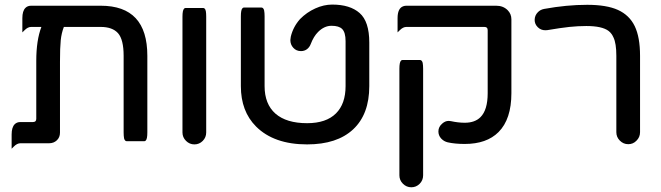

<svg xmlns="http://www.w3.org/2000/svg" viewBox="-20 -607 2832 822"><path d="M610.8 -368.2V-40Q610.8 -11.7 604 -5.4Q601.6 -2.4 597.7 -2.4H522.5Q518.6 -2.4 515.6 -5.6Q512.7 -8.8 511.2 -14.6Q509.3 -24.9 509.3 -40V-368.2Q509.3 -437.5 485.4 -464.8Q461.4 -491.7 411.1 -491.7H253.4Q243.2 -465.3 240 -434.6Q236.8 -403.8 236.8 -342.8V-39.1Q236.8 -19 223.4 -6.3Q210 6.3 190.4 6.3H67.4Q53.2 6.3 39.1 20.5L29.8 29.8V-31.2Q29.8 -62 43 -75.2Q52.2 -84.5 67.4 -84.5H121.1Q128.4 -84.5 131.8 -87.9Q135.3 -91.3 135.3 -98.6V-346.7Q135.3 -434.6 157.2 -491.7H113.3Q99.1 -491.7 85 -477.5L75.7 -468.3V-529.3Q75.7 -560.1 88.9 -573.2Q98.1 -582.5 113.3 -582.5H411.1Q511.2 -582.5 561 -529.1Q610.8 -475.6 610.8 -368.2Z M761.2 -40V-535.2Q761.2 -563.5 768.1 -569.8Q770.5 -572.8 774.4 -572.8H849.6Q853.5 -572.8 856 -570.3Q858.4 -567.9 859.4 -565.2Q860.4 -562.5 861.3 -558.6Q862.8 -550.3 862.8 -535.2V-40Q862.8 -18.6 847.9 -3.7Q833 11.2 812.3 11.2Q791.5 11.2 776.4 -3.9Q761.2 -19 761.2 -40Z M1011.2 -238.3V-537.1Q1011.2 -565.4 1018.1 -571.8Q1020.5 -574.7 1024.4 -574.7H1099.6Q1103.5 -574.7 1106.4 -571.5Q1109.4 -568.4 1110.8 -562.5Q1112.8 -552.2 1112.8 -537.1V-238.3Q1112.8 -161.6 1159.2 -120.6Q1206.1 -79.6 1294.9 -79.6Q1376.5 -79.6 1418.5 -121.6Q1459.5 -162.6 1459.5 -238.3V-430.7Q1459.5 -468.3 1444.8 -482.9Q1431.2 -496.6 1399.4 -496.6Q1368.2 -496.6 1341.8 -470.2Q1322.8 -451.2 1310.5 -418.9Q1305.2 -404.8 1294.4 -396.5Q1283.2 -388.2 1268.6 -388.2Q1248.5 -388.2 1235.8 -402.3Q1223.1 -416 1223.1 -435.5Q1223.1 -439.9 1224.1 -443.4L1225.1 -450.7Q1235.4 -492.7 1264.6 -525.4Q1293 -554.2 1329.6 -570.8Q1366.2 -587.4 1402.3 -587.4Q1478.5 -587.4 1519.5 -551.3Q1561 -515.1 1561 -424.8V-238.3Q1561 -117.7 1491.9 -53.2Q1422.9 11.2 1294.9 11.2Q1152.8 11.2 1076.2 -65.4Q1011.2 -130.4 1011.2 -238.3Z M1689.9 143.6V-312.5Q1689.9 -340.8 1696.8 -347.2Q1699.2 -350.1 1703.1 -350.1H1778.3Q1782.2 -350.1 1785.2 -346.9Q1788.1 -343.8 1789.6 -337.9Q1791.5 -327.6 1791.5 -312.5V143.6Q1791.5 165 1776.6 179.9Q1761.7 194.8 1741 194.8Q1720.2 194.8 1705.1 179.7Q1689.9 164.6 1689.9 143.6ZM1868.2 -14.6Q1856.9 -27.3 1856.9 -44.4Q1856.9 -64 1873.5 -78.1Q1886.2 -89.4 1900.9 -89.4Q1905.8 -89.4 1910.2 -88.4Q1941.9 -81.5 1969.7 -81.5Q2013.2 -81.5 2037.1 -105.5Q2067.9 -136.2 2067.9 -208V-477.5Q2067.9 -484.9 2064.5 -488.3Q2061 -491.7 2053.7 -491.7H1719.7Q1705.6 -491.7 1691.4 -477.5L1682.1 -468.3V-529.3Q1682.1 -571.3 1706.1 -580.1Q1712.4 -582.5 1719.7 -582.5H2104.5Q2134.3 -582.5 2153.3 -563.5Q2169.4 -547.4 2169.4 -524.4V-208Q2169.4 -96.7 2114.3 -41.5Q2063.5 9.3 1969.7 9.3Q1927.7 9.3 1897 2.4Q1880.9 -1.5 1870.6 -12.2Z M2618.7 -41V-368.2Q2618.7 -421.4 2606.4 -446.8Q2602.1 -456.1 2598.6 -460.9Q2595.2 -465.8 2592 -468.8Q2588.9 -471.7 2585.4 -474.6Q2557.6 -495.6 2490.2 -495.6Q2454.6 -495.6 2417.5 -491.7Q2380.9 -487.8 2323.2 -478Q2318.8 -477.5 2314.5 -477.5Q2295.4 -477.5 2282.2 -490.7Q2269 -503.9 2269 -521.5Q2269 -541 2283.2 -555.2Q2293.9 -565.9 2309.6 -568.8Q2405.8 -586.4 2494.1 -586.4Q2577.1 -586.4 2625.5 -564.5Q2674.8 -542 2697.5 -494.9Q2720.2 -447.8 2720.2 -368.2V-41Q2720.2 -19.5 2704.6 -4.4Q2690.4 10.3 2669.7 10.3Q2648.9 10.3 2633.8 -4.9Q2618.7 -20 2618.7 -41Z"/></svg>

Font: YuPearl-Medium
Style: Medium
Weight: 500
Designer: Max Yao
Foundry: Max-Everyday
Version: Version 1.011; ttfautohint (v1.8.3)